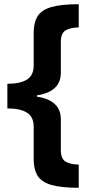

<svg xmlns="http://www.w3.org/2000/svg" viewBox="-20 -734 434 912"><path d="M354 158Q269 158 222.5 144Q176 130 158 100Q140 70 140 22V-132Q140 -179 108 -199Q76 -219 15 -219V-336Q76 -336 108 -356Q140 -376 140 -423V-578Q140 -626 158 -656Q176 -686 222.5 -700Q269 -714 354 -714V-604Q315 -603 292 -590Q269 -577 269 -535V-389Q269 -298 155 -281V-275Q269 -258 269 -167V-21Q269 21 292 34Q315 47 354 48Z"/></svg>

Font: Noto Sans Tangsa
Style: Bold
Weight: 700
Version: Version 1.504